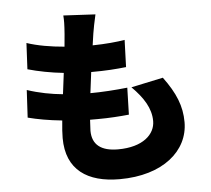

<svg xmlns="http://www.w3.org/2000/svg" viewBox="-59 -883 1117 1016"><g transform="rotate(-5 500.0 -374.5)"><path d="M87 -443 79 -297C129 -284 190 -273 260 -266C256 -228 254 -195 254 -173C254 -3 366 70 536 70C767 70 904 -49 904 -201C904 -286 875 -357 810 -445L640 -409C701 -348 739 -289 739 -221C739 -151 674 -88 541 -88C452 -88 404 -124 404 -199L407 -257H448C508 -257 565 -261 614 -266L618 -409C556 -402 479 -397 421 -397L435 -508C515 -508 566 -512 621 -518L626 -662C586 -655 523 -649 455 -648L464 -710C469 -738 474 -768 484 -810L314 -819C316 -794 316 -773 312 -720L306 -654C234 -660 163 -672 107 -691L100 -552C156 -536 223 -523 290 -516L276 -404C214 -410 150 -422 87 -443Z"/></g></svg>

Font: Noto Sans HK Black
Style: Regular
Weight: 900
Designer: Ryoko NISHIZUKA 西塚涼子 (kana, bopomofo & ideographs); Paul D. Hunt (Latin, Greek & Cyrillic); Sandoll Communications 산돌커뮤니
Foundry: Adobe
Version: Version 2.004;hotconv 1.0.118;makeotfexe 2.5.65603